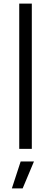

<svg xmlns="http://www.w3.org/2000/svg" viewBox="-20 -828 283 1068"><path d="M95 70H169L106 220H46ZM87 -808H157V0H87Z"/></svg>

Font: Encode Sans Wide
Style: Light
Weight: 300
Designer: Pablo Impallari, Andres Torresi
Foundry: Pablo Impallari, Andres Torresi
Version: Version 1.000; ttfautohint (v1.00) -l 8 -r 50 -G 200 -x 14 -